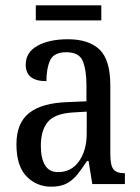

<svg xmlns="http://www.w3.org/2000/svg" viewBox="-20 -694 527 724"><path d="M173 10Q118 10 80 -29Q42 -68 42 -150Q42 -230 90 -268Q138 -306 236 -309L306 -312V-373Q306 -429 292.5 -463Q279 -497 230 -497Q183 -497 169 -466.5Q155 -436 155 -388Q77 -388 77 -450Q77 -497 121.5 -521.5Q166 -546 236 -546Q315 -546 355.5 -507Q396 -468 396 -372V-113Q396 -71 407.5 -56Q419 -41 448 -41H451V0H328L314 -87H308Q290 -59 272.5 -37Q255 -15 232 -2.5Q209 10 173 10ZM199 -45Q249 -45 278 -86Q307 -127 307 -191V-273L256 -270Q187 -266 160.5 -234.5Q134 -203 134 -144Q134 -98 149.5 -71.5Q165 -45 199 -45ZM115 -617V-674H362V-617Z"/></svg>

Font: Noto Serif Myanmar Cond
Style: Regular
Weight: 400
Width: 3
Designer: Ben Mitchell and the Monotype Design Team
Foundry: Monotype Imaging Inc.
Version: Version 2.106; ttfautohint (v1.8.4.7-5d5b)